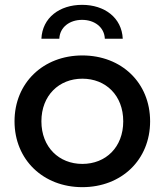

<svg xmlns="http://www.w3.org/2000/svg" viewBox="-20 -767 680 793"><path d="M320 -90C224 -90 151 -159 151 -266C151 -373 224 -442 320 -442C417 -442 489 -373 489 -266C489 -159 417 -90 320 -90ZM320 6C482 6 600 -107 600 -266C600 -425 482 -538 320 -538C159 -538 40 -425 40 -266C40 -107 159 6 320 6ZM225 -607C227 -655 268 -685 319 -685C370 -685 411 -655 413 -607H487C483 -694 412 -747 319 -747C226 -747 155 -694 151 -607Z"/></svg>

Font: Montserrat-Alt1 SemBd
Style: Regular
Weight: 600
Designer: Differentunic
Foundry: Differentunic
Version: Version 7.222